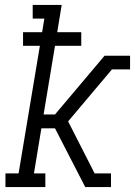

<svg xmlns="http://www.w3.org/2000/svg" viewBox="-20 -755 545 775"><path d="M372 0 377 -27V-28L362 -55H428V0ZM2 0V-55H55L141 -570H73V-625H150L159 -680H112V-735H229L211 -625H308V-570H202L156 -293H202L402 -530H460L456 -503L460 -530H505V-475H432L255 -265L362 -55L377 -28V-27L372 0H324L202 -237H147L117 -55H163V0Z"/></svg>

Font: Iosevka Slab Light Oblique
Style: Regular
Weight: 300
Italic angle: -9°
Monospace: yes
Designer: Belleve Invis
Foundry: Belleve Invis
Version: Version 11.1.1; ttfautohint (v1.8.3)